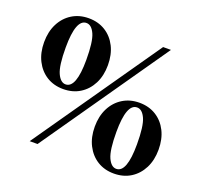

<svg xmlns="http://www.w3.org/2000/svg" viewBox="-126 -869 1081 1024"><g transform="rotate(20 414.5 -357.5)"><path d="M138 0 635 -715H679.5L182.5 0ZM210 -322Q156.5 -322 116 -347.2Q75.5 -372.5 52.5 -417.8Q29.5 -463 29.5 -523Q29.5 -582.5 52.5 -627.8Q75.5 -673 116.5 -698.5Q157.5 -724 211 -724Q264.5 -724 305.2 -698.8Q346 -673.5 368.8 -628.2Q391.5 -583 391.5 -523Q391.5 -463.5 368.5 -418.2Q345.5 -373 304.8 -347.5Q264 -322 210 -322ZM213.5 -350Q273.5 -350 273.5 -510.5Q273.5 -614 255 -655Q236.5 -696 207.5 -696Q147.5 -696 147.5 -535.5Q147.5 -432 166.2 -391Q185 -350 213.5 -350ZM618 9Q564.5 9 524 -16.2Q483.5 -41.5 460.5 -86.8Q437.5 -132 437.5 -192Q437.5 -251.5 460.5 -296.8Q483.5 -342 524.5 -367.5Q565.5 -393 619 -393Q672.5 -393 713.2 -367.8Q754 -342.5 776.8 -297.2Q799.5 -252 799.5 -192Q799.5 -132.5 776.5 -87.2Q753.5 -42 712.8 -16.5Q672 9 618 9ZM621.5 -19Q681.5 -19 681.5 -179.5Q681.5 -283 663 -324Q644.5 -365 615.5 -365Q555.5 -365 555.5 -204.5Q555.5 -101 574.2 -60Q593 -19 621.5 -19Z"/></g></svg>

Font: Newsreader Display
Style: Bold
Weight: 700
Designer: Hugues Gentile
Foundry: Production Type
Version: Version 1.001